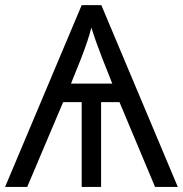

<svg xmlns="http://www.w3.org/2000/svg" viewBox="-20 -734 718 754"><path d="M678.2 0H588.9L449.2 -333H377V0H300.8V-333H228L86.9 0H0L300.8 -713.9H377.9ZM258.8 -405.8H420.9L380.9 -506.8C362.8 -553.7 348.6 -593.3 338.9 -626C331.1 -594.2 316.9 -551.3 295.9 -498Z"/></svg>

Font: OpenSansEmoji
Style: Regular
Weight: 400
Foundry: MorbZ
Version: Version 1.000;PS 001.000;hotconv 1.0.70;makeotf.lib2.5.58329